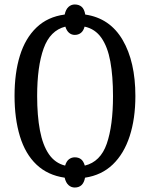

<svg xmlns="http://www.w3.org/2000/svg" viewBox="-20 -787 669 858"><path d="M314 51Q298 51 286 40Q274 29 269 7Q193 -4 143 -51.5Q93 -99 69 -178Q45 -257 45 -359Q45 -461 69 -538.5Q93 -616 143 -664Q193 -712 269 -722Q274 -745 286 -756Q298 -767 314 -767Q333 -767 345 -756.5Q357 -746 361 -722Q471 -706 528 -608.5Q585 -511 585 -358Q585 -257 559.5 -178.5Q534 -100 484 -52Q434 -4 360 7Q356 29 344.5 40Q333 51 314 51ZM271 -47Q277 -67 288.5 -75.5Q300 -84 314 -84Q331 -84 342 -75.5Q353 -67 359 -47Q429 -64 457 -144.5Q485 -225 485 -358Q485 -447 473 -512.5Q461 -578 433 -618Q405 -658 358 -668Q353 -649 341.5 -640Q330 -631 314 -631Q300 -631 289 -640Q278 -649 272 -668Q204 -651 175 -570.5Q146 -490 146 -358Q146 -270 158.5 -204Q171 -138 198.5 -98Q226 -58 271 -47Z"/></svg>

Font: Noto Serif ExtraCondensed
Style: Regular
Weight: 400
Width: 2
Designer: Monotype Design Team
Foundry: Monotype Imaging Inc.
Version: Version 2.013